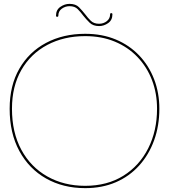

<svg xmlns="http://www.w3.org/2000/svg" viewBox="-20 -964 875 994"><path d="M421 10Q307 10 218.5 -40Q130 -90 80 -182.5Q30 -275 30 -401Q30 -521 80 -608Q130 -695 218.5 -742Q307 -789 421 -789Q509 -789 579.5 -759.5Q650 -730 700.5 -677Q751 -624 778 -553.5Q805 -483 805 -401Q805 -313 778 -238Q751 -163 700.5 -107Q650 -51 579.5 -20.5Q509 10 421 10ZM42 -401Q42 -278 90.5 -188.5Q139 -99 225 -50.5Q311 -2 421 -2Q535 -2 618.5 -54Q702 -106 747.5 -196.5Q793 -287 793 -401Q793 -481 767 -549Q741 -617 692 -668.5Q643 -720 574.5 -748.5Q506 -777 421 -777Q311 -777 225 -731.5Q139 -686 90.5 -601.5Q42 -517 42 -401ZM493 -829Q462 -829 444 -846.5Q426 -864 411 -883Q397 -902 382 -917Q367 -932 340 -932Q318 -932 300 -919Q282 -906 282 -883Q282 -877 276 -877Q270 -877 270 -883Q270 -913 292.5 -928.5Q315 -944 340 -944Q372 -944 389 -926.5Q406 -909 421 -890Q435 -871 450.5 -856Q466 -841 493 -841Q516 -841 533 -854.5Q550 -868 550 -890Q550 -896 556 -896Q562 -896 562 -890Q562 -860 540 -844.5Q518 -829 493 -829Z"/></svg>

Font: Moirai One
Style: Regular
Weight: 400
Designer: Jiyeon Park
Foundry: JAMO
Version: Version 1.000; ttfautohint (v1.8.4.7-5d5b);gftools[0.9.29]